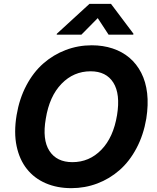

<svg xmlns="http://www.w3.org/2000/svg" viewBox="-20 -974 822 1004"><path d="M745 -353.7Q730.5 -268.1 693.7 -198.9Q657 -129.6 604.9 -84.2Q552.9 -38.7 488.5 -14.4Q424 9.9 353 9.9Q278.8 9.9 219.1 -15.8Q159.4 -41.5 120.6 -90.4Q81.7 -139.2 66.8 -210.2Q51.8 -281.2 66.8 -371.8Q81 -457.4 117.7 -527Q154.5 -596.6 206.7 -642.2Q258.9 -687.9 323.7 -712.5Q388.5 -737.2 459.9 -737.2Q518.8 -737.2 569.1 -720.5Q619.3 -703.8 657 -671.9Q694.6 -639.9 718.6 -593.2Q742.5 -546.5 749.5 -486.5Q756.4 -426.5 745 -353.7ZM592 -371.8Q610.1 -482.2 572.8 -541.7Q535.5 -601.2 453.8 -601.2Q365.1 -601.2 301.7 -535.9Q238.3 -470.5 219.5 -353.7Q200.3 -243.6 238.5 -184.8Q276.6 -126.1 358.7 -126.1Q447.1 -126.1 509.9 -190.7Q572.8 -255.3 592 -371.8ZM405.5 -792.6H276.3L277.3 -797.6L447.8 -953.8H560.4L677.9 -797.6L676.8 -792.6H547.9L491.1 -879.3Z"/></svg>

Font: Karasuma Gothic
Style: Bold Italic
Weight: 700
Italic angle: 9.39998°
Designer: Rasmus Andersson / Ryoko Nishizuka
Foundry: Genbu
Version: Version 1.00